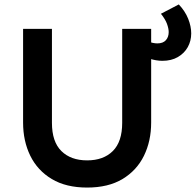

<svg xmlns="http://www.w3.org/2000/svg" viewBox="-20 -830 882 865"><path d="M372.5 15Q277.5 15 213.2 -23.5Q149 -62 116.5 -128.2Q84 -194.5 84 -278V-700H214V-276.5Q214 -191.5 256.5 -149.5Q299 -107.5 372.5 -107.5Q446 -107.5 488.2 -149.5Q530.5 -191.5 530.5 -276.5V-700H661V-278Q661 -194.5 628.5 -128.2Q596 -62 532 -23.5Q468 15 372.5 15ZM711.5 -556Q684 -556 653.5 -565.8Q623 -575.5 594 -587V-663.5Q620.5 -652.5 645.5 -643.5Q670.5 -634.5 688.5 -634.5Q714.5 -634.5 727.2 -648.8Q740 -663 740 -685.5Q740 -701 732.5 -722Q725 -743 705 -768L785.5 -810Q814 -780 827.8 -745.5Q841.5 -711 841.5 -679.5Q841.5 -645.5 825.8 -617.5Q810 -589.5 781 -572.8Q752 -556 711.5 -556Z"/></svg>

Font: Geologica EX Med
Style: Regular
Weight: 500
Designer: Sindre Bremnes, Frode Helland
Foundry: Monokrom Skriftforlag AS
Version: Version 1.010;gftools[0.9.28]